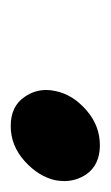

<svg xmlns="http://www.w3.org/2000/svg" viewBox="54 -526 203 351"><g transform="rotate(90 155.5 -350.5)"><path d="M146.5 -350.6Q152.8 -381.8 181.2 -406.7Q209.5 -431.6 245.6 -431.6Q281.2 -431.6 298.8 -406.7Q311 -388.2 311 -366.7Q311 -358.9 309.6 -350.6Q302.7 -319.3 274.4 -293.9Q246.1 -268.6 210.4 -268.6Q174.3 -268.6 157.2 -293.9Q144.5 -312 144.5 -333.5Q144.5 -341.8 146.5 -350.6Z"/></g></svg>

Font: inglobal
Style: Italic
Weight: 400
Italic angle: -12°
Designer: Andrey Kochetov, Denis Davydov, Evgeny Yurtaev
Foundry: inglobal
Version: Version 1.00 September 25, 2014, initial release